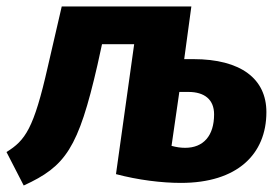

<svg xmlns="http://www.w3.org/2000/svg" viewBox="-52 -551 861 591"><path d="M21 20C150 -39 189 -94 248 -351L262 -415H361L305 -15C373 3 445 12 505 12C678 12 768 -76 768 -206C768 -308 690 -369 543 -369H515L537 -531H138L95 -345C52 -155 26 -119 -32 -83ZM528 -268C577 -268 607 -245 607 -199C607 -133 574 -96 518 -96C504 -96 491 -98 476 -102L500 -268Z"/></svg>

Font: Fira Sans OT
Style: Bold Italic
Weight: 700
Italic angle: -8°
Designer: Carrois Corporate & Edenspiekermann
Foundry: Carrois Corporate GbR & Edenspiekermann AG
Version: Version 2.001